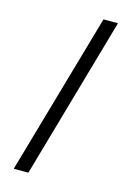

<svg xmlns="http://www.w3.org/2000/svg" viewBox="-136 -859 720 1051"><g transform="rotate(15 224.5 -333.5)"><path d="M315 -792H397L135 125H52Z"/></g></svg>

Font: hextamil15
Style: Book
Weight: 400
Designer: Jelle Bosma - Monotype Design Team
Foundry: Monotype Imaging Inc.
Version: Version 2.003